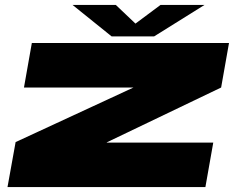

<svg xmlns="http://www.w3.org/2000/svg" viewBox="-20 -761 980 781"><path d="M10.5 0H815.5L847.5 -181H414L414.5 -182L879.5 -405L911.5 -586H109.5L77.5 -405H523.5H523L43.5 -183ZM434 -613H607L812 -741H633L531 -665L451 -741H275Z"/></svg>

Font: Anybody ExtraExpanded Black
Style: Italic
Weight: 900
Width: 8
Italic angle: -10°
Version: Version 1.113;gftools[0.9.25]